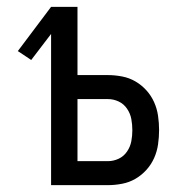

<svg xmlns="http://www.w3.org/2000/svg" viewBox="-20 -540 540 560"><path d="M129 0V-441L71 -365L32 -391L129 -520H206V-321H295Q315 -321 336 -317Q357 -313 375 -302.5Q393 -292 407 -276.5Q421 -261 429.5 -242Q438 -223 441 -202Q444 -181 444 -161Q444 -140 441 -119Q438 -98 429.5 -79Q421 -60 407 -44.5Q393 -29 375 -18.5Q357 -8 336 -4Q315 0 295 0ZM206 -70H295Q311 -70 326 -77Q341 -84 350.5 -98Q360 -112 363 -128Q366 -144 366 -160Q366 -177 363 -193Q360 -209 350.5 -223Q341 -237 326 -244Q311 -251 295 -251H206Z"/></svg>

Font: Iosevka Term
Style: Regular
Weight: 400
Monospace: yes
Designer: Belleve Invis
Foundry: Belleve Invis
Version: Version 30.0.1